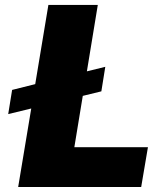

<svg xmlns="http://www.w3.org/2000/svg" viewBox="-20 -747 641 767"><path d="M400.6 -480.1 384.9 -382.1 310.7 -364 277 -159.1H571L544 0H52.6L104.8 -313.6L12.8 -291.2L28.4 -387.8L120.7 -410.9L173.3 -727.3H370.7L327.1 -462Z"/></svg>

Font: Inter UI Black
Style: Italic
Weight: 900
Italic angle: -9.39999°
Designer: Rasmus Andersson
Foundry: rsms
Version: 3.2;8d6f07862